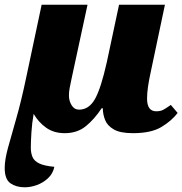

<svg xmlns="http://www.w3.org/2000/svg" viewBox="-22 -556 775 816"><path d="M83 240Q47 240 22.5 223Q-2 206 -2 158Q-2 123 12 72Q26 21 47 -52Q68 -125 89 -225L155 -536H350L282 -221Q277 -196 274 -181.5Q271 -167 271 -150Q271 -127 282.5 -108.5Q294 -90 314 -90Q356 -90 381.5 -135Q407 -180 432 -292L484 -536H679L618 -247Q611 -215 607 -187.5Q603 -160 603 -137Q603 -83 642 -83Q660 -83 672 -89.5Q684 -96 704 -110L733 -76Q707 -42 663.5 -16Q620 10 543 10Q489 10 461.5 -6Q434 -22 424.5 -46.5Q415 -71 415 -96H410Q379 -49 342.5 -19.5Q306 10 253 10Q207 10 174.5 -13Q142 -36 121 -72Q114 -33 111.5 7Q109 47 109 72Q109 94 116 111Q123 128 144.5 138.5Q166 149 209 153Q203 182 182 201.5Q161 221 134.5 230.5Q108 240 83 240Z"/></svg>

Font: Noto Serif Black
Style: Italic
Weight: 900
Italic angle: -12°
Designer: Monotype Design Team
Foundry: Monotype Imaging Inc.
Version: Version 2.013